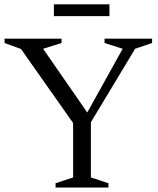

<svg xmlns="http://www.w3.org/2000/svg" viewBox="-26 -844 709 864"><path d="M68.5 -623.5 -5.5 -650.5V-670H251V-650.5L168 -624.5L384.5 -312L353 -313L526 -624.5L444.5 -650.5V-670H658.5V-650.5L582 -624.5L383 -294V-45.5L462 -19.5V0H224V-19.5L303 -45.5V-290.5ZM216.5 -771.5V-824.5H466.5V-771.5Z"/></svg>

Font: Newsreader 16pt
Style: Regular
Weight: 400
Designer: Hugues Gentile
Foundry: Production Type
Version: Version 1.003